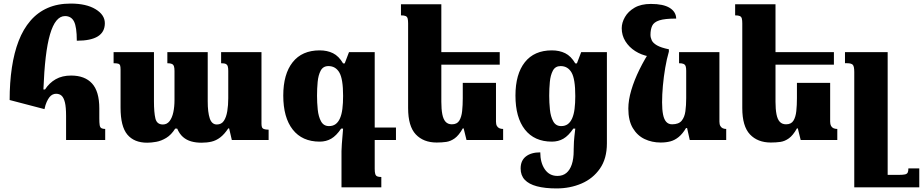

<svg xmlns="http://www.w3.org/2000/svg" viewBox="-20 -784 5167 1075"><path d="M229 -173 34 -224Q34 -322 46.5 -405.5Q59 -489 84.5 -555Q110 -621 150.5 -668Q191 -715 247 -739.5Q303 -764 376 -764Q463 -764 515 -732.5Q567 -701 567 -654Q567 -605 528 -580.5Q489 -556 410 -556Q410 -633 394.5 -663.5Q379 -694 344 -694Q317 -694 296 -668.5Q275 -643 260 -591.5Q245 -540 236 -463Q227 -386 223 -283H232Q256 -320 292 -340.5Q328 -361 378 -361Q455 -361 495.5 -316.5Q536 -272 536 -177V-121Q536 -97 538 -84Q540 -71 547.5 -66.5Q555 -62 569 -62V0H350V-135Q350 -184 343.5 -210.5Q337 -237 325 -248Q313 -259 294 -259Q284 -259 274.5 -254.5Q265 -250 257 -240Q249 -230 241.5 -213.5Q234 -197 229 -173Z M1218 -492H1444V-91Q1444 -80 1446.5 -72.5Q1449 -65 1458 -61.5Q1467 -58 1484 -58V0H1278L1263 -65H1258Q1236 -32 1213 -14.5Q1190 3 1164.5 9Q1139 15 1108 15Q1076 15 1050 7.5Q1024 0 1004.5 -17Q985 -34 972 -64H961Q939 -29 911 -12Q883 5 855 10Q827 15 804 15Q731 15 693 -30.5Q655 -76 655 -181V-395Q655 -410 652.5 -417.5Q650 -425 641.5 -427.5Q633 -430 616 -430V-492H842V-217Q842 -155 850 -121Q858 -87 892 -87Q915 -87 929.5 -106Q944 -125 950.5 -156Q957 -187 957 -223V-387Q957 -403 954 -412.5Q951 -422 942.5 -426Q934 -430 917 -430V-492H1143V-217Q1143 -155 1154.5 -121Q1166 -87 1194 -87Q1220 -87 1233.5 -107.5Q1247 -128 1252.5 -161.5Q1258 -195 1258 -234V-387Q1258 -402 1255.5 -411.5Q1253 -421 1245 -425.5Q1237 -430 1218 -430Z M1934 -492H2078V162Q2078 180 2081 190Q2084 200 2092 203.5Q2100 207 2115 207V265H1892V62Q1892 48 1894 21.5Q1896 -5 1901 -64H1890Q1863 -24 1834.5 -7.5Q1806 9 1770 9Q1672 9 1619 -58.5Q1566 -126 1566 -249Q1566 -369 1618.5 -435.5Q1671 -502 1770 -502Q1812 -502 1844.5 -486Q1877 -470 1901 -429H1910ZM1822 -78Q1844 -78 1859 -89Q1874 -100 1883.5 -121.5Q1893 -143 1897 -174.5Q1901 -206 1901 -247Q1901 -342 1880 -378Q1859 -414 1819 -414Q1789 -414 1775.5 -388.5Q1762 -363 1758.5 -325Q1755 -287 1755 -248Q1755 -210 1759 -170.5Q1763 -131 1777.5 -104.5Q1792 -78 1822 -78ZM2029 0V-70H2197V0Z M2757 -320V-103Q2757 -88 2762 -79Q2767 -70 2776 -66Q2785 -62 2797 -62V0H2592L2576 -65H2571Q2549 -26 2526 -9.5Q2503 7 2478.5 10.5Q2454 14 2425 14Q2351 14 2308 -31.5Q2265 -77 2265 -179V-653Q2265 -670 2262.5 -680Q2260 -690 2251.5 -694Q2243 -698 2225 -698V-760H2451V-214Q2451 -173 2456.5 -144.5Q2462 -116 2475 -102Q2488 -88 2510 -88Q2539 -88 2551.5 -108.5Q2564 -129 2567.5 -162Q2571 -195 2571 -234V-320ZM2424 -422V-492H2778V-422Z M3096 271Q3031 271 2986 259Q2941 247 2918 222.5Q2895 198 2895 159Q2895 115 2924.5 92Q2954 69 3005 69Q3005 127 3030.5 164Q3056 201 3101 201Q3131 201 3151 184.5Q3171 168 3181.5 136.5Q3192 105 3192 60V53Q3192 33 3193.5 9Q3195 -15 3201 -64H3190Q3163 -24 3134.5 -7.5Q3106 9 3070 9Q2972 9 2919 -58.5Q2866 -126 2866 -249Q2866 -369 2918.5 -435.5Q2971 -502 3070 -502Q3112 -502 3144.5 -486Q3177 -470 3201 -429H3210L3234 -492H3378V19Q3378 104 3339 160Q3300 216 3236 243.5Q3172 271 3096 271ZM3122 -78Q3144 -78 3159 -89Q3174 -100 3183.5 -121.5Q3193 -143 3197 -174.5Q3201 -206 3201 -246Q3201 -342 3180 -378Q3159 -414 3119 -414Q3089 -414 3075.5 -388.5Q3062 -363 3058.5 -325Q3055 -287 3055 -248Q3055 -210 3059 -170.5Q3063 -131 3077.5 -104.5Q3092 -78 3122 -78Z M3679 14Q3630 14 3589 -5.5Q3548 -25 3523 -67Q3498 -109 3498 -176Q3498 -223 3514.5 -279Q3531 -335 3560.5 -395Q3590 -455 3629 -514L3725 -495Q3713 -454 3704.5 -404Q3696 -354 3691.5 -304Q3687 -254 3687 -211Q3687 -170 3692.5 -142.5Q3698 -115 3710.5 -101.5Q3723 -88 3743 -88Q3780 -88 3796.5 -108Q3813 -128 3817.5 -161Q3822 -194 3822 -234V-388Q3822 -404 3819 -413Q3816 -422 3807.5 -426Q3799 -430 3782 -430V-492H4008V-103Q4008 -88 4013 -79Q4018 -70 4026.5 -66Q4035 -62 4046 -62V0H3842L3827 -67H3821Q3802 -35 3780 -17Q3758 1 3733.5 7.5Q3709 14 3679 14ZM3725 -508V-495L3614 -468Q3571 -476 3536.5 -498Q3502 -520 3481.5 -553Q3461 -586 3461 -626Q3461 -657 3479 -688.5Q3497 -720 3533 -741Q3569 -762 3624 -762Q3694 -762 3729.5 -740Q3765 -718 3766 -680Q3702 -680 3671.5 -670Q3641 -660 3631.5 -639.5Q3622 -619 3622 -589Q3622 -574 3629 -558.5Q3636 -543 3658.5 -530Q3681 -517 3725 -508Z M4628 -320V-103Q4628 -88 4633 -79Q4638 -70 4647 -66Q4656 -62 4668 -62V0H4463L4447 -65H4442Q4420 -26 4397 -9.5Q4374 7 4349.5 10.5Q4325 14 4296 14Q4222 14 4179 -31.5Q4136 -77 4136 -179V-653Q4136 -670 4133.5 -680Q4131 -690 4122.5 -694Q4114 -698 4096 -698V-760H4322V-214Q4322 -173 4327.5 -144.5Q4333 -116 4346 -102Q4359 -88 4381 -88Q4410 -88 4422.5 -108.5Q4435 -129 4438.5 -162Q4442 -195 4442 -234V-320ZM4295 -422V-492H4649V-422Z M5127 159V265H4763V-381Q4763 -413 4754.5 -421.5Q4746 -430 4723 -430H4711V-492H4950V195H5016Q5036 195 5047 192.5Q5058 190 5062 182.5Q5066 175 5066 159Z"/></svg>

Font: Noto Serif Armenian Black
Style: Regular
Weight: 900
Version: Version 2.007